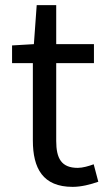

<svg xmlns="http://www.w3.org/2000/svg" viewBox="-20 -715 417 748"><path d="M263 13C296 13 332 4 363 -7L345 -75C326 -68 302 -61 283 -61C219 -61 199 -98 199 -166V-469H346V-543H199V-695H123L112 -543L27 -538V-469H108V-168C108 -59 147 13 263 13Z"/></svg>

Font: Spoqa Han Sans Neo Regular
Style: Regular
Weight: 400
Designer: [Spoqa Han Sans Neo] Dong-huui Kim  Younghwa Kang  Yujin Lee  [Noto Sans] Ryoko NISHIZUKA  (kana & ideographs); Paul D. 
Foundry: Spoqa (http://www.spoqa-han-sans.com)
Version: Version 1.000